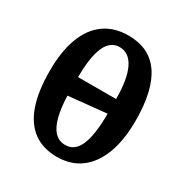

<svg xmlns="http://www.w3.org/2000/svg" viewBox="-181 -926 1042 1084"><g transform="rotate(30 340.5 -384.0)"><path d="M338 14Q247 14 185.3 -31Q123.5 -76 92.2 -165.3Q61 -254.5 61 -386.5Q61 -514 94.2 -602.2Q127.5 -690.5 191.7 -736.2Q256 -782 348 -782Q485 -782 553.5 -682.2Q622 -582.5 622 -384.5Q622 -259 588.5 -169.8Q555 -80.5 491.5 -33.3Q428 14 338 14ZM345 -67.5Q375.5 -67.5 398 -83.8Q420.5 -100 435.2 -133.8Q450 -167.5 457.5 -219Q465 -270.5 465 -340.5L217.5 -315.5Q220.5 -232.5 235.5 -177.2Q250.5 -122 278 -94.8Q305.5 -67.5 345 -67.5ZM217.5 -436H465Q465 -566 432 -633.2Q399 -700.5 336 -700.5Q307 -700.5 284.5 -684Q262 -667.5 247.3 -634.5Q232.5 -601.5 225 -552Q217.5 -502.5 217.5 -436Z"/></g></svg>

Font: Literata Variable Black
Style: Regular
Weight: 900
Designer: Latin by Veronika Burian and Jose Scaglione. Greek by Irene Vlachou. Cyrillic by Vera Evstafieva.
Foundry: TypeTogether
Version: Version 3.021